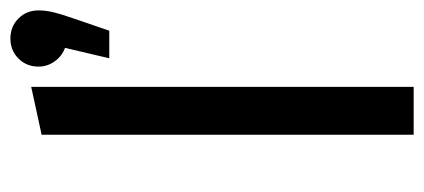

<svg xmlns="http://www.w3.org/2000/svg" viewBox="-243 -572 815 369"><g transform="rotate(-90 164.5 -387.5)"><path d="M90 0V-715L182 -735V0ZM329 -721Q329 -707 325.5 -692.5Q322 -678 314 -655L290 -585H237L257 -670Q241 -676 231 -690Q221 -704 221 -721Q221 -744 236.5 -759.5Q252 -775 275 -775Q298 -775 313.5 -759.5Q329 -744 329 -721Z"/></g></svg>

Font: Radio Canada
Style: Regular
Weight: 400
Designer: Charles Daoud, Etienne Aubert Bonn, Alexandre Saumier Demers, Jacques Le Bailly
Foundry: Radio-Canada
Version: Version 2.104;gftools[0.9.28.dev5+ged2979d]